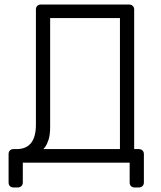

<svg xmlns="http://www.w3.org/2000/svg" viewBox="-20 -720 714 850"><path d="M574 -678V-60H594Q604 -60 610.5 -54Q617 -48 617 -38V88Q617 98 610.5 104Q604 110 594 110H576Q566 110 560 104Q554 98 554 88V0H81V88Q81 98 74.5 104Q68 110 58 110H40Q30 110 24 104Q18 98 18 88V-38Q18 -48 24 -54Q30 -60 40 -60H58Q139 -63 139 -168V-678Q139 -688 145 -694Q151 -700 161 -700H551Q561 -700 567.5 -694Q574 -688 574 -678ZM202 -158Q202 -123 195 -101.5Q188 -80 179.5 -69Q171 -58 171 -60H511V-640H202Z"/></svg>

Font: Rubik
Style: Regular
Weight: 300
Designer: Hubert & Fischer
Foundry: Hubert & Fischer
Version: Version 1.100